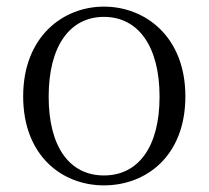

<svg xmlns="http://www.w3.org/2000/svg" viewBox="-20 -546 630 580"><path d="M294 14C421 14 540 -74 540 -255C540 -435 419 -526 294 -526C170 -526 50 -435 50 -255C50 -75 168 14 294 14ZM294 -16C191 -16 127 -101 127 -254C127 -407 191 -495 294 -495C397 -495 462 -407 462 -254C462 -101 397 -16 294 -16Z"/></svg>

Font: Noto Serif TC Light
Style: Regular
Weight: 300
Designer: Ryoko NISHIZUKA 西塚涼子 (kana & ideographs); Frank Grießhammer (Latin, Greek & Cyrillic); Wenlong ZHANG 张文龙 (bopomofo); San
Foundry: Adobe
Version: Version 2.001;hotconv 1.1.0;makeotfexe 2.6.0